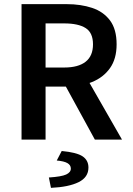

<svg xmlns="http://www.w3.org/2000/svg" viewBox="-20 -674 640 927"><path d="M84 0V-654H302Q370 -654 424.5 -636Q479 -618 511 -575.5Q543 -533 543 -460Q543 -390 511 -345Q479 -300 424.5 -278Q370 -256 302 -256H200V0ZM200 -348H290Q358 -348 393.5 -376Q429 -404 429 -460Q429 -516 393.5 -538.5Q358 -561 290 -561H200ZM281 -287 365 -356 569 0H438ZM226 233 216 183Q277 179 299.5 168.5Q322 158 322 140Q322 123 305.5 113.5Q289 104 254 101L278 55Q351 62 379 81Q407 100 407 135Q407 182 359.5 205.5Q312 229 226 233Z"/></svg>

Font: Source Code Pro SemiBold
Style: Regular
Weight: 600
Monospace: yes
Designer: Paul D. Hunt, Teo Tuominen
Foundry: Adobe Systems Incorporated
Version: Version 1.018;hotconv 1.0.116;makeotfexe 2.5.65601